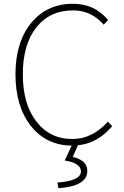

<svg xmlns="http://www.w3.org/2000/svg" viewBox="-20 -759 659 1018"><path d="M575 -90Q496 2 393 11L366 73Q443 91 443 147Q443 228 290 239L284 209Q409 200 409 150Q409 105 323 92L360 13Q226 12 144 -91Q62 -195 62 -365Q62 -536 146 -638Q229 -739 368 -739Q481 -739 553 -653L530 -628Q464 -704 368 -704Q244 -704 172 -613Q101 -522 101 -365Q101 -208 172 -116Q243 -22 364 -22Q469 -22 552 -114Z"/></svg>

Font: Noto Sans CJK TC Thin
Style: Regular
Weight: 250
Designer: Ryoko NISHIZUKA ???? (kana & ideographs); Paul D. Hunt (Latin, Greek & Cyrillic); Wenlong ZHANG ??? (bopomofo); Sandoll 
Foundry: Adobe Systems Incorporated
Version: Version 1.004 January 19, 2016